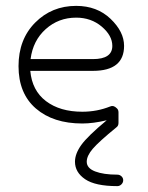

<svg xmlns="http://www.w3.org/2000/svg" viewBox="-20 -414 503 653"><path d="M379 219Q304 219 269.5 195.5Q235 172 235 136Q235 109 256.5 79Q278 49 343 -5Q297 6 260 6Q161 6 102 -45Q43 -96 43 -189Q43 -280 99.5 -337Q156 -394 239 -394Q310 -394 356 -350Q402 -306 402 -258Q402 -173 296 -173H83Q89 -106 136.5 -70Q184 -34 260 -34Q310 -34 355 -52Q366 -57 377 -46Q383 -41 383 -32V4Q383 14 376 19Q316 68 295.5 92Q275 116 275 136Q275 158 303.5 169Q332 180 379 180Q387 180 393 185.5Q399 191 399 199Q399 207 393 213Q387 219 379 219ZM239 -354Q179 -354 135.5 -315Q92 -276 84 -213H296Q362 -213 362 -258Q362 -293 326 -323.5Q290 -354 239 -354Z"/></svg>

Font: Hoogli Light
Style: Regular
Weight: 300
Designer: Anand Singh Naorem
Foundry: Brand New Type
Version: Version 1.00 b007